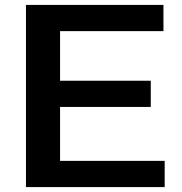

<svg xmlns="http://www.w3.org/2000/svg" viewBox="-20 -760 738 780"><path d="M85.5 0V-740H644V-633.5H224V-432H592.5V-325.5H224V-106.5H649V0Z"/></svg>

Font: Encode Sans Expanded SemiBold
Style: Regular
Weight: 600
Width: 7
Designer: Multiple Designers
Foundry: Impallari Type
Version: Version 3.000; ttfautohint (v1.8.3) -l 8 -r 50 -G 200 -x 14 